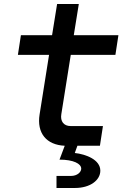

<svg xmlns="http://www.w3.org/2000/svg" viewBox="-20 -725 640 955"><path d="M261 210H353C429 210 479 171 479 124C479 69 407 42 352 36L365 0H477L492 -98H331C297 -98 279 -122 285 -157L332 -452H554L569 -550H347L372 -705H264L239 -550H84L69 -452H224L177 -156C162 -63 211 -4 302 0L276 69C345 69 384 89 384 114C384 131 364 150 334 150H261Z"/></svg>

Font: JetBrains Mono SemiBold
Style: Italic
Weight: 472
Italic angle: -9°
Monospace: yes
Designer: Philipp Nurullin, Konstantin Bulenkov
Foundry: JetBrains
Version: Version 2.305